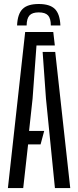

<svg xmlns="http://www.w3.org/2000/svg" viewBox="-20 -964 400 984"><path d="M178.5 -943.5Q235.5 -943.5 261.2 -918Q287 -892.5 289.5 -833.5H240.5Q240.5 -869.5 226.2 -885Q212 -900.5 178.5 -900.5Q145.5 -900.5 131.2 -885Q117 -869.5 116.5 -833.5H67.5Q70 -892.5 95.8 -918Q121.5 -943.5 178.5 -943.5ZM20.5 0 109 -800H253L261 -731H167L147 -458.5L129 -293H206.5L188 -224H124L99 0ZM261.5 0 215.5 -459.5 198.5 -698H263L340 0Z"/></svg>

Font: Big Shoulders Stencil Display Thin Medium
Style: Regular
Weight: 500
Version: Version 2.001